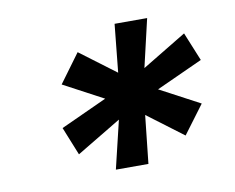

<svg xmlns="http://www.w3.org/2000/svg" viewBox="-54 -797 668 546"><g transform="rotate(-10 279.5 -523.5)"><path d="M239.3 -318.4 272.5 -457.1 143.5 -379.6 110.6 -461.2 244.4 -522.5 129.5 -583.7 190.2 -666.3 293.6 -588.8 307.7 -727.5H401.7L369.4 -588.8L497.5 -666.3L531.3 -583.7L397.1 -522.5L512.4 -461.2L451.5 -379.6L348.3 -457.1L333.3 -318.4Z"/></g></svg>

Font: Inter
Style: Italic
Weight: 400
Italic angle: -9.3988°
Designer: Rasmus Andersson
Foundry: rsms
Version: Version 4.001;git-66647c0bb